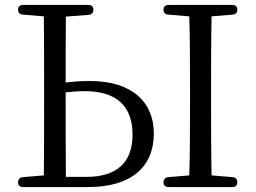

<svg xmlns="http://www.w3.org/2000/svg" viewBox="-20 -751 1032 775"><path d="M329 -37H246C245 -136 245 -235 245 -336V-378C269 -381 294 -383 322 -383C458 -383 515 -316 515 -207C515 -94 450 -37 329 -37ZM73 4H337C510 4 601 -78 601 -212C601 -338 514 -424 343 -424C307 -424 275 -422 245 -418C245 -505 245 -596 246 -684L338 -691C350 -692 357 -700 357 -712C357 -724 350 -731 337 -731H73C60 -731 53 -724 53 -712C53 -700 60 -693 72 -692L157 -685C158 -587 158 -490 158 -391V-336C158 -237 158 -140 157 -43L72 -36C60 -35 53 -27 53 -15C53 -3 60 4 73 4ZM660 4H918C931 4 938 -3 938 -15C938 -27 931 -35 919 -36L834 -43C832 -140 832 -237 832 -336V-391C832 -490 832 -588 834 -685L919 -692C931 -693 938 -700 938 -712C938 -724 931 -731 918 -731H660C647 -731 640 -724 640 -712C640 -700 647 -693 659 -692L744 -685C747 -587 747 -490 747 -391V-336C747 -237 747 -140 744 -43L659 -36C647 -35 640 -27 640 -15C640 -3 647 4 660 4Z"/></svg>

Font: 寒蝉锦书宋
Style: Regular
Weight: 400
Designer: 寒蝉锦书宋{Warren} 思源宋体{Ryoko NISHIZUKA 西塚涼子 (kana & ideographs); Frank Grießhammer (Latin, Greek & Cyrillic); Wenlong ZHANG 
Foundry: Adobe & ChillType
Version: Version 2.000;Glyphs 3.1.1 (3135)